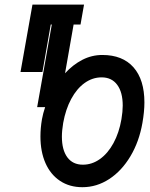

<svg xmlns="http://www.w3.org/2000/svg" viewBox="-20 -790 640 819"><path d="M152.5 -208Q152.5 -244 159 -281.5Q163.5 -306.5 172.5 -333H138.5L201 -685.5H196.5L161 -483H67.5L118.5 -770.5H338.5L323.5 -685.5H294L257.5 -477.5Q291 -514 331.2 -534.8Q371.5 -555.5 416.5 -555.5Q503 -555.5 549.5 -502.8Q596 -450 596 -353Q596 -314 587.5 -265.5Q573.5 -185.5 536.2 -123.2Q499 -61 445.8 -26.2Q392.5 8.5 331.5 8.5Q276.5 8.5 236 -18.5Q195.5 -45.5 174 -94.2Q152.5 -143 152.5 -208ZM498 -281.5Q503.5 -314.5 503.5 -339.5Q503.5 -396.5 480 -428.2Q456.5 -460 413.5 -460Q374.5 -460 341 -436Q307.5 -412 283.8 -368Q260 -324 249.5 -265.5Q244 -232.5 244 -207Q244 -150.5 267.2 -119Q290.5 -87.5 333.5 -87.5Q372.5 -87.5 406.2 -111.5Q440 -135.5 464 -179.5Q488 -223.5 498 -281.5Z"/></svg>

Font: JuliaMono SemiBold
Style: Italic
Weight: 600
Italic angle: -9°
Monospace: yes
Designer: cormullion
Foundry: corm
Version: Version 0.056; ttfautohint (v1.8.4)